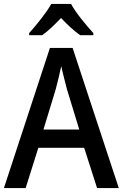

<svg xmlns="http://www.w3.org/2000/svg" viewBox="-20 -961 628 981"><path d="M343 -941H242C218 -897 166 -833 129 -792V-781H195C226 -802 258 -834 292 -869C325 -834 358 -803 390 -781H457V-792C420 -832 367 -896 343 -941ZM476 0H587L351 -716H235L0 0H111L176 -206H410ZM322 -505 385 -299H202L265 -506C273 -537 285 -584 293 -623C299 -593 315 -533 322 -505Z"/></svg>

Font: Noto Sans Thai Looped SemiCondensed Medium
Style: Regular
Weight: 500
Width: 4
Designer: Sasikarn Vongin, Ben Mitchell
Foundry: The Fontpad Ltd
Version: Version 1.001